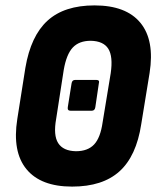

<svg xmlns="http://www.w3.org/2000/svg" viewBox="-20 -683 579 711"><path d="M241 -273Q229 -273 231 -286L245 -374Q247 -387 258 -387H337Q350 -387 346 -374L333 -286Q331 -273 320 -273ZM247 8Q131 8 78 -56.5Q25 -121 44 -242L74 -432Q94 -550 156 -606.5Q218 -663 330 -663Q447 -663 500 -598.5Q553 -534 534 -413L503 -223Q485 -105 422.5 -48.5Q360 8 247 8ZM261 -123Q305 -123 328.5 -148Q352 -173 360 -230L390 -412Q399 -474 381 -502.5Q363 -531 316 -532Q273 -532 249.5 -507Q226 -482 216 -424L188 -243Q177 -182 195.5 -153Q214 -124 261 -123Z"/></svg>

Font: Sofia Sans Condensed Black
Style: Italic
Weight: 900
Italic angle: -9°
Version: Version 4.100